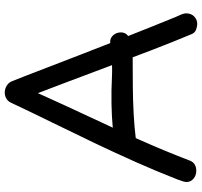

<svg xmlns="http://www.w3.org/2000/svg" viewBox="-41 -788 848 806"><g transform="rotate(-90 383.0 -385.0)"><path d="M114 -18Q109 -1 97.5 7Q86 15 69 15Q50 15 36 3.5Q22 -8 22 -26Q22 -31 24 -38.5Q26 -46 33 -65Q67 -152 105.5 -238.5Q144 -325 185.5 -412Q227 -499 270 -586.5Q313 -674 355 -763Q361 -776 372.5 -782.5Q384 -789 397 -789Q414 -789 427.5 -780Q441 -771 446 -756Q451 -744 468 -700.5Q485 -657 509 -594Q533 -531 561.5 -458Q590 -385 618.5 -312Q647 -239 672.5 -176Q698 -113 715 -71Q720 -61 725 -48.5Q730 -36 730 -28Q730 -6 716.5 6.5Q703 19 686 19Q676 19 662.5 14.5Q649 10 643 -4Q609 -85 574.5 -175Q540 -265 507 -353.5Q474 -442 445 -518.5Q416 -595 395 -650Q346 -541 296.5 -435.5Q247 -330 200.5 -226Q154 -122 114 -18ZM196 -238Q181 -237 163.5 -252Q146 -267 146 -286Q146 -299 155 -307.5Q164 -316 176.5 -321Q189 -326 200 -328Q222 -333 261 -336.5Q300 -340 352 -341Q404 -342 465 -339Q484 -338 504 -338.5Q524 -339 542.5 -340Q561 -341 576.5 -342.5Q592 -344 603 -346Q624 -349 637 -335Q650 -321 650 -302Q650 -285 639.5 -275Q629 -265 612 -260Q595 -255 576.5 -253.5Q558 -252 542 -252Q485 -252 426 -251.5Q367 -251 309.5 -248Q252 -245 196 -238Z"/></g></svg>

Font: Playpen Sans
Style: Regular
Weight: 400
Designer: Laura Meseguer, Veronika Burian, José Scaglione, Kostas Bartsokas, Vera Evstafieva, Tom Grace, Yorlmar Campos
Foundry: TypeTogether
Version: Version 2.000